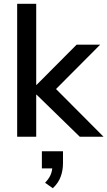

<svg xmlns="http://www.w3.org/2000/svg" viewBox="-20 -725 569 1018"><path d="M71 0V-705H172V-275H174L386 -488H511L277 -253L529 0H403L174 -223H172V0ZM260 273 219 244Q238 224 246.5 206Q255 188 257 168H202V77H314V140Q314 179 301.5 212.5Q289 246 260 273Z"/></svg>

Font: Nunito Sans SemiBold
Style: Regular
Weight: 600
Designer: Vernon Adams
Foundry: Vernon Adams
Version: Version 3.101; ttfautohint (v1.8.4.7-5d5b);gftools[0.9.27]